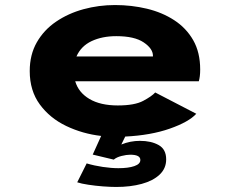

<svg xmlns="http://www.w3.org/2000/svg" viewBox="-20 -532 915 762"><path d="M441.5 210Q419.5 210 389.2 207.8Q359 205.5 330.8 201.2Q302.5 197 286.5 191.5L324 116.5Q354 125.5 388 130.5Q422 135.5 450 135.5Q489.5 135.5 513.2 127.2Q537 119 537 103Q537 82 497 82Q482 82 462.2 87Q442.5 92 431.5 101.5L348 81.5L381.5 7.5Q307.5 -1 242.8 -32Q178 -63 138 -117.5Q98 -172 98 -250Q98 -315 126.2 -364.2Q154.5 -413.5 202.8 -446.2Q251 -479 311.5 -495.5Q372 -512 436.5 -512Q502 -512 562.8 -497.5Q623.5 -483 671.2 -452Q719 -421 746.8 -372.5Q774.5 -324 774.5 -256Q774.5 -241.5 773 -229.5Q771.5 -217.5 769 -209.5H278.5Q291.5 -165 335 -139.2Q378.5 -113.5 447.5 -113.5Q514.5 -113.5 548.5 -131.8Q582.5 -150 596 -165L759 -80.5Q729.5 -48 654 -21.5Q578.5 5 477 10L461.5 41.5Q497 27 535.5 27Q580 27 609.8 43.8Q639.5 60.5 639.5 100.5Q639.5 136.5 613.5 161Q587.5 185.5 542.5 197.8Q497.5 210 441.5 210ZM441.5 -388.5Q385.5 -388.5 343.5 -368.8Q301.5 -349 283.5 -308H587V-310.5Q587 -339 550.2 -363.8Q513.5 -388.5 441.5 -388.5Z"/></svg>

Font: Trispace SemiExpanded
Style: Bold
Weight: 700
Width: 6
Designer: Tyler Finck
Foundry: Etcetera Type Company
Version: Version 1.210; ttfautohint (v1.8.3)